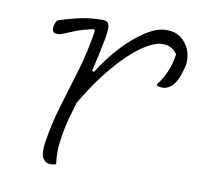

<svg xmlns="http://www.w3.org/2000/svg" viewBox="-66 -611 732 688"><g transform="rotate(10 300.0 -267.0)"><path d="M95 -506Q145 -522 180.5 -529Q216 -536 256 -536Q273 -536 277.5 -523Q282 -510 275 -470.5Q268 -431 249 -350L256 -347Q290 -401 330.5 -444.5Q371 -488 412 -514Q453 -540 486 -540Q508 -540 523 -533.5Q538 -527 549 -516Q568 -497 574.5 -470.5Q581 -444 575 -421L571 -407Q551 -334 506 -334Q498 -334 487 -337V-343Q508 -372 519 -399Q530 -426 535 -460Q517 -488 481 -488Q451 -488 407 -457.5Q363 -427 313 -368.5Q263 -310 214 -227Q205 -197 196.5 -166Q188 -135 183 -104Q177 -66 177 -43.5Q177 -21 180 2Q172 6 161 6Q142 6 132 -10Q122 -26 128 -69Q139 -139 159.5 -206.5Q180 -274 201 -344.5Q222 -415 234 -493L229 -498Q190 -489 166.5 -480Q143 -471 128.5 -464.5Q114 -458 102 -458Q79 -458 86 -488Q89 -499 95 -506Z"/></g></svg>

Font: Recursive Mn Csl St Lt
Style: Italic
Weight: 300
Italic angle: -15°
Monospace: yes
Version: Version 1.079;hotconv 1.0.112;makeotfexe 2.5.65598; ttfautoh